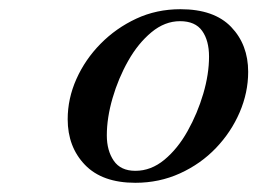

<svg xmlns="http://www.w3.org/2000/svg" viewBox="-20 -742 559 417"><path d="M274 -345Q202 -345 164.5 -384Q127 -423 127 -483Q127 -528 146 -570.5Q165 -613 198.5 -647Q232 -681 276 -701.5Q320 -722 372 -722Q445 -722 482 -683.5Q519 -645 519 -586Q519 -541 500.5 -498Q482 -455 449 -420.5Q416 -386 371 -365.5Q326 -345 274 -345ZM274 -371Q308 -371 337 -395Q366 -419 387.5 -457.5Q409 -496 421.5 -538.5Q434 -581 434 -619Q434 -654 419 -675Q404 -696 371 -696Q338 -696 309 -672Q280 -648 258.5 -610Q237 -572 224.5 -529Q212 -486 212 -448Q212 -415 227 -393Q242 -371 274 -371Z"/></svg>

Font: Baskervville Medium
Style: Italic
Weight: 500
Italic angle: -18°
Version: Version 1.100